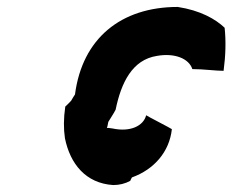

<svg xmlns="http://www.w3.org/2000/svg" viewBox="-20 -575 678 553"><path d="M304 -205C236 -218 280 -147 292 -224C299 -236 307 -247 313 -259C329 -337 361 -403 432 -414C482 -423 524 -407 534 -376C566 -376 601 -371 624 -371C630 -416 631 -457 627 -495C601 -520 557 -545 492 -555C328 -555 217 -464 196 -303C192 -297 189 -292 185 -285C179 -279 174 -273 168 -268C163 -234 163 -204 167 -177C182 -103 227 -47 306 -42C324 -42 340 -46 355 -54C356 -57 358 -60 360 -64C424 -87 468 -138 475 -203C475 -204 401 -242 401 -243C393 -212 355 -194 304 -205Z"/></svg>

Font: Ugly Stick
Style: It
Weight: 400
Designer: Stig
Foundry: Cannot Into Space Fonts
Version: Version 0.99